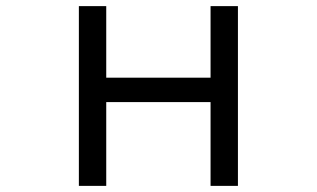

<svg xmlns="http://www.w3.org/2000/svg" viewBox="-20 -585 1040 630"><path d="M238.8 -564.9H328.6V-330.1H670.9V-564.9H760.7V24.9H670.9V-250H328.6V24.9H238.8Z"/></svg>

Font: FORM UDPGothic
Style: Regular
Weight: 400
Foundry: Pronama LLC
Version: Version 1.05101